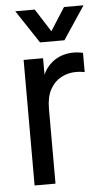

<svg xmlns="http://www.w3.org/2000/svg" viewBox="-52 -744 422 778"><g transform="rotate(-5 159.0 -355.0)"><path d="M56.9 0V-510.7H136V-443.8Q152 -479.9 184.7 -501.3Q217.5 -522.7 262.5 -522.7Q272.3 -522.7 282.3 -521.3Q292.3 -520 299.1 -518V-440Q288.6 -442.2 280.7 -442.9Q272.8 -443.5 263 -443.5Q231.5 -443.5 203.5 -428.6Q175.4 -413.7 158.6 -383Q141.9 -352.3 141.9 -304V0ZM129.4 -575.6 40.3 -710H119.5L197.6 -587.6H160.5L238.6 -710H318L228.6 -575.6Z"/></g></svg>

Font: TikTok Sans Light
Style: Regular
Weight: 300
Version: Version 4.000